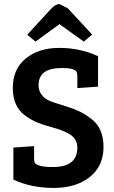

<svg xmlns="http://www.w3.org/2000/svg" viewBox="-20 -913 562 946"><path d="M241 -90Q361 -90 361 -186Q361 -236 308 -260Q280 -274 235.5 -286Q191 -298 161.5 -310.5Q132 -323 102 -345Q43 -389 43 -480.5Q43 -572 106.5 -624.5Q170 -677 272.5 -677Q375 -677 463 -636V-486L361 -479V-537Q361 -552 357 -559Q346 -578 286.5 -578Q227 -578 198.5 -557Q170 -536 170 -492Q170 -460 194 -436Q210 -420 241.5 -409.5Q273 -399 308.5 -388Q344 -377 371.5 -364Q399 -351 429 -328Q490 -283 490 -189Q490 -95 422.5 -41Q355 13 244.5 13Q134 13 46 -28V-186L148 -193V-132Q148 -117 152 -110Q156 -103 176.5 -96.5Q197 -90 241 -90ZM155 -708 114 -742 232 -870Q253 -893 274 -893L314 -872L434 -743L393 -708L273 -794Z"/></svg>

Font: Bree Serif
Style: Regular
Weight: 400
Designer: Veronika Burian, Jos Scaglione
Foundry: TypeTogether
Version: Version 1.001